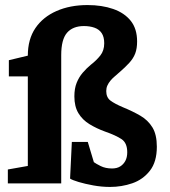

<svg xmlns="http://www.w3.org/2000/svg" viewBox="-20 -725 674 759"><path d="M415 14Q382 14 349 8Q316 2 291 -5.5Q266 -13 257 -19L264 -164H327L351 -84Q359 -78 378 -68.5Q397 -59 423 -59Q442 -59 455 -67Q468 -75 475.5 -89Q483 -103 483 -123Q483 -160 460.5 -175Q438 -190 395 -205Q362 -217 334 -234Q306 -251 290 -277.5Q274 -304 274 -344Q274 -375 283 -397.5Q292 -420 307 -437.5Q322 -455 339 -469Q361 -486 376.5 -505.5Q392 -525 392 -554Q392 -579 382 -594Q372 -609 353.5 -615.5Q335 -622 312 -622Q268 -622 245 -595.5Q222 -569 222 -507V0H11V-55L90 -69V-423H15V-487L90 -505Q90 -570 120 -614Q150 -658 203.5 -681.5Q257 -705 326 -705Q383 -705 427.5 -689.5Q472 -674 497 -642.5Q522 -611 522 -561Q522 -533 514.5 -513.5Q507 -494 491 -476.5Q475 -459 453 -440Q443 -431 433.5 -423Q424 -415 416.5 -406Q409 -397 404.5 -387Q400 -377 400 -365Q400 -340 416.5 -327.5Q433 -315 466 -301Q505 -285 535 -267.5Q565 -250 582.5 -221.5Q600 -193 600 -145Q600 -85 572.5 -50Q545 -15 503 -0.5Q461 14 415 14Z"/></svg>

Font: Faustina Light
Style: Bold
Weight: 700
Version: Version 1.200